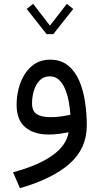

<svg xmlns="http://www.w3.org/2000/svg" viewBox="-20 -696 519 999"><path d="M257.3 -518.3 361.1 -649.4 327.6 -676 240 -562.7 152.3 -676 118.9 -649.4 222.7 -518.3ZM336.9 -7.8Q325.7 61.3 251.5 113.5Q177.2 165.8 47.9 200.4L83.7 283Q251.7 235.1 341.7 156Q431.6 76.9 431.6 -43.2Q431.6 -104 422.7 -164.7Q413.8 -225.3 392.5 -275.3Q371.1 -325.2 334 -355.3Q296.9 -385.5 240.2 -385.5Q195.6 -385.5 162.8 -364.9Q130.1 -344.2 108.6 -309.9Q87.2 -275.6 76.8 -234.3Q66.4 -192.9 66.4 -151.6Q66.4 -72 111.2 -34.1Q156 3.9 232.7 3.9Q262.2 3.9 288.1 0.4Q314 -3.2 336.9 -7.8ZM346.4 -99.1Q325.4 -94.2 298.8 -90.3Q272.2 -86.4 242.4 -86.4Q196 -86.4 171.4 -101.9Q146.7 -117.4 146.7 -158.7Q146.7 -192.6 156.6 -224.9Q166.5 -257.1 186.8 -278Q207 -298.8 238.8 -298.8Q266.8 -298.8 286.3 -281.2Q305.7 -263.7 318.1 -234.4Q330.6 -205.1 337.3 -169.8Q344 -134.5 346.4 -99.1Z"/></svg>

Font: Estedad-FD-VF Thin
Style: Regular
Weight: 100
Designer: Amin Abedi
Version: Version 5.0